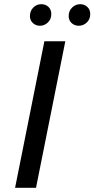

<svg xmlns="http://www.w3.org/2000/svg" viewBox="-20 -897 451 917"><path d="M52 0 192 -700H292L152 0ZM356 -774Q336 -774 322 -787Q308 -800 308 -820Q308 -845 324.5 -861Q341 -877 363 -877Q383 -877 397 -864Q411 -851 411 -830Q411 -805 394.5 -789.5Q378 -774 356 -774ZM171 -774Q151 -774 137 -787Q123 -800 123 -820Q123 -845 139 -861Q155 -877 177 -877Q198 -877 211.5 -864Q225 -851 225 -830Q225 -805 208.5 -789.5Q192 -774 171 -774Z"/></svg>

Font: MOST Montserrat Medium
Style: Italic
Weight: 500
Italic angle: -11.3°
Designer: Julieta Ulanovsky
Foundry: Julieta Ulanovsky
Version: Version 8.000;March 11, 2024;FontCreator 15.0.0.2926 64-bit